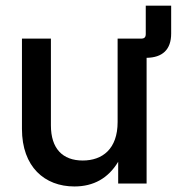

<svg xmlns="http://www.w3.org/2000/svg" viewBox="-20 -653 652 683"><path d="M244.6 10.3C313 10.3 365.2 -19 400.4 -77.6V0H501.5V-447.3C557.6 -448.2 588.9 -476.1 588.9 -533.7V-632.8H498.5V-532.2C498.5 -520.5 493.7 -515.6 481.9 -515.6H398.4V-218.8C398.4 -123 344.2 -82 274.4 -82C202.6 -82 161.1 -124.5 161.1 -207V-515.6H58.1V-194.3C58.1 -59.6 138.7 10.3 244.6 10.3Z"/></svg>

Font: Inteeer Medium
Style: Regular
Weight: 500
Designer: Rasmus Andersson
Foundry: rsms
Version: Version 4.001;Glyphs 3.4 (3402)